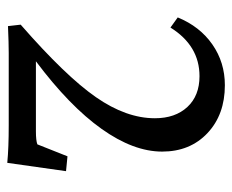

<svg xmlns="http://www.w3.org/2000/svg" viewBox="-74 -548 626 517"><g transform="rotate(90 238.5 -289.0)"><path d="M49.8 2 45.9 -32.2Q184.6 -153.3 241.2 -234.9Q297.9 -316.4 297.9 -393.6Q297.9 -448.2 267.6 -481Q237.3 -513.7 184.6 -513.7Q102.5 -513.7 53.7 -435.5L26.4 -455.1Q50.8 -514.6 99.1 -548.3Q147.5 -582 209 -582Q288.1 -582 337.9 -535.2Q387.7 -488.3 387.7 -413.1Q387.7 -335.9 326.4 -249.8Q265.1 -163.6 144.5 -73.2H333Q357.9 -73.2 368.2 -77.1L400.4 -158.2L440.4 -154.3L418 3.9Q377.4 0 317.4 0H122.1Q96.7 0 49.8 2Z"/></g></svg>

Font: Crimson Pro
Style: Regular
Weight: 400
Designer: Jacques Le Bailly
Foundry: Baron von Fonthausen
Version: Version 1.003